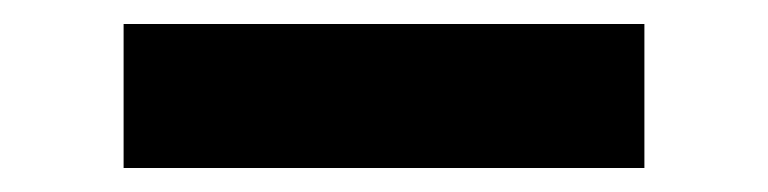

<svg xmlns="http://www.w3.org/2000/svg" viewBox="-20 -20 640 160"><path d="M83 120V0H517V120Z"/></svg>

Font: Iosevka Curly Slab HvEx
Style: Regular
Weight: 900
Width: 7
Monospace: yes
Designer: Belleve Invis
Foundry: Belleve Invis
Version: Version 11.1.0; ttfautohint (v1.8.3)